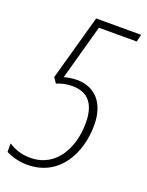

<svg xmlns="http://www.w3.org/2000/svg" viewBox="-162 -783 660 863"><g transform="rotate(20 168.0 -352.0)"><path d="M78 10C233 10 301 -128 301 -260C301 -362 249 -425 159 -425C132 -425 112 -420 98 -416L171 -679H352L360 -714H145L58 -402L75 -377C97 -386 120 -392 149 -392C224 -392 262 -347 262 -256C262 -142 207 -24 79 -24C33 -24 -2 -40 -24 -55V-14C-5 -4 32 10 78 10Z"/></g></svg>

Font: Noto Sans ExtraCondensed ExtraLight
Style: Italic
Weight: 200
Width: 2
Italic angle: -12°
Designer: Monotype Design Team
Foundry: Monotype Imaging Inc.
Version: Version 2.013